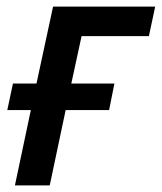

<svg xmlns="http://www.w3.org/2000/svg" viewBox="-20 -559 488 579"><path d="M25 0H130L178 -227H309L325 -307H195L226 -450H429L448 -539H140L90 -307H19L2 -227H73Z"/></svg>

Font: Noto Sans Medium
Style: Italic
Weight: 500
Italic angle: -12°
Designer: Monotype Design Team
Foundry: Monotype Imaging Inc.
Version: Version 2.013